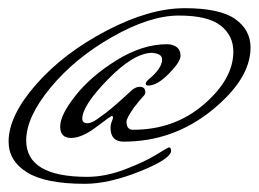

<svg xmlns="http://www.w3.org/2000/svg" viewBox="-20 -329 632 469"><path d="M342 -120Q336 -120 336 -124.5Q336 -129 343 -135Q376 -162 376 -184Q376 -198 351 -200Q306 -199 243.5 -135Q181 -71 181 -39Q181 -28 193.5 -28Q206 -28 227 -45Q246 -57 298 -105Q310 -117 321 -117Q335 -117 335 -104Q335 -99 332 -96Q329 -93 321 -83.5Q313 -74 307 -66Q289 -40 289 -32Q289 -12 305 -12Q406 -12 478 -74Q550 -136 550 -203Q550 -242 519 -266.5Q488 -291 417 -291Q346 -291 254.5 -239Q163 -187 103.5 -115Q44 -43 44 14Q44 103 193 103Q237 103 284.5 85Q332 67 361.5 49Q391 31 392 31Q398 31 398 39Q398 59 322 89.5Q246 120 187 120Q91 120 46 92Q1 64 1 17Q1 -46 68 -122.5Q135 -199 240 -254Q345 -309 431 -309Q517 -309 554.5 -282.5Q592 -256 592 -213Q592 -136 497.5 -59.5Q403 17 282 17Q250 17 250 -17Q250 -25 253 -32Q256 -39 256 -42Q256 -45 254 -46Q251 -46 215.5 -19Q180 8 153.5 8Q127 8 127 -20Q127 -48 164.5 -95.5Q202 -143 265 -182Q328 -221 388 -221Q402 -221 411.5 -214Q421 -207 421 -192.5Q421 -178 392.5 -149Q364 -120 342 -120Z"/></svg>

Font: Mrs Saint Delafield
Style: Regular
Weight: 400
Designer: Alejandro Paul
Foundry: Alejandro Paul
Version: Version 1.000